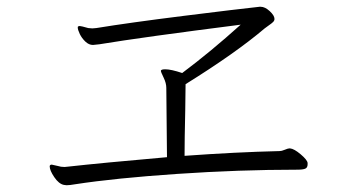

<svg xmlns="http://www.w3.org/2000/svg" viewBox="-20 -616 1040 568"><path d="M859 -114Q688 -114 504 -101.5Q320 -89 203 -71Q186 -68 177 -68L169 -69Q154 -72 140.5 -92Q127 -112 127 -124Q127 -126 128.5 -127.5Q130 -129 133 -129Q135 -129 151 -125Q160 -122 171 -122L181 -123Q280 -134 474 -151L472 -356Q472 -370 464 -386.5Q456 -403 456 -406V-407Q457 -411 469 -411Q486 -411 519 -400Q602 -462 692 -543Q401 -506 274 -485Q259 -483 255 -483Q243 -483 232.5 -493Q222 -503 216 -515.5Q210 -528 210 -535Q210 -538 212 -538Q213 -539 216 -539Q220 -539 241 -533L253 -532L265 -533Q363 -549 523 -569Q683 -589 748 -596H751Q764 -596 778 -583Q792 -570 792 -560Q792 -555 788 -551Q784 -547 776 -541.5Q768 -536 763 -532Q677 -459 529 -367L528 -289Q526 -203 526 -155Q678 -166 805 -169H807Q813 -169 822.5 -173Q832 -177 836 -177H838Q850 -176 869.5 -159.5Q889 -143 890 -134V-130Q890 -120 883 -117Q876 -114 859 -114Z"/></svg>

Font: JyunsaiKaai Light
Style: Regular
Weight: 300
Designer: Fontworks Inc.
Version: Version 0.030;April 7, 2024;FontCreator 14.0.0.2901 64-bit